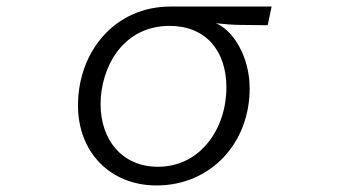

<svg xmlns="http://www.w3.org/2000/svg" viewBox="-20 -519 1040 586"><path d="M797 -442 809 -499H500C331 -499 218 -362 218 -197C218 -56 315 47 458 47C622 47 742 -81 742 -249C742 -347 691 -427 639 -448C656 -446 693 -443 711 -443ZM462 -10C352 -10 287 -93 287 -201C287 -310 352 -440 498 -440C607 -440 671 -365 671 -252C671 -128 593 -10 462 -10Z"/></svg>

Font: LINE Seed JP_OTF Regular
Style: Regular
Weight: 400
Designer: LY Corporation & Fontrix & Fontworks
Version: Version 1.002